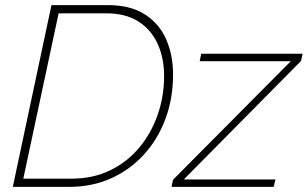

<svg xmlns="http://www.w3.org/2000/svg" viewBox="-20 -730 1202 750"><path d="M181 -710H402Q489 -710 545.5 -674Q602 -638 629 -576.5Q656 -515 656 -439Q656 -345 626 -265Q596 -185 541.5 -125.5Q487 -66 413 -33Q339 0 251 0H30ZM258 -32Q343 -32 410 -64.5Q477 -97 524 -153.5Q571 -210 596 -282Q621 -354 621 -433Q621 -504 595.5 -559.5Q570 -615 520 -646.5Q470 -678 395 -678H209L71 -32ZM656 -28 1116 -491H760L766 -520H1162L1156 -492L698 -29H1056L1049 0H650Z"/></svg>

Font: Raleway ExtraLight
Style: Italic
Weight: 200
Italic angle: -12°
Designer: Matt McInerney, Pablo Impallari, Rodrigo Fuenzalida
Foundry: Matt McInerney, Pablo Impallari, Rodrigo Fuenzalida
Version: Version 4.026